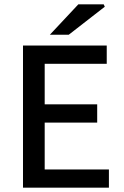

<svg xmlns="http://www.w3.org/2000/svg" viewBox="-20 -865 572 885"><path d="M86 0V-655H472V-571H186V-384H428V-300H186V-84H482V0ZM210 -705 341 -845H458L463 -834L297 -705Z"/></svg>

Font: Source Sans 3 Medium
Style: Regular
Weight: 500
Designer: Paul D. Hunt
Foundry: Adobe
Version: Version 3.052;hotconv 1.1.0;makeotfexe 2.6.0